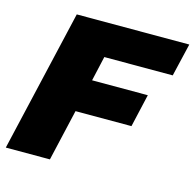

<svg xmlns="http://www.w3.org/2000/svg" viewBox="-98 -761 875 862"><g transform="rotate(15 339.0 -330.0)"><path d="M642 -507H324L298 -392H557L522 -239H262L207 0H2L155 -660H678Z"/></g></svg>

Font: Work Sans ExtraBold
Style: Italic
Weight: 800
Italic angle: -13°
Designer: Wei Huang
Foundry: Wei Huang
Version: Version 2.012; ttfautohint (v1.8.3)